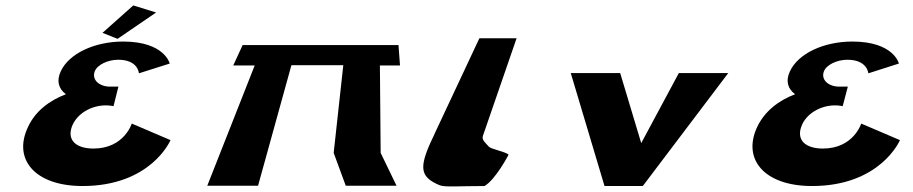

<svg xmlns="http://www.w3.org/2000/svg" viewBox="-20 -685 3361 707"><path d="M470.8 -665 554.8 -639 412.9 -542 357.3 -564ZM605 -451C605 -451 586.4 -532 433.4 -532C328.4 -532 233.7 -488 203.6 -422C187.2 -387 195.8 -358 222.7 -338C162.2 -315 110.2 -276 83.4 -218C26.1 -99 108 0 284 0C537 0 607.9 -169 607.9 -169L465.2 -230C465.2 -230 437.1 -138 324.1 -138C261.1 -138 226.7 -168 244.4 -218C261.7 -266 315.4 -297 369.4 -297C385.4 -297 398 -294 398 -294L416 -366H385C347 -366 317.7 -390 328.4 -421C337.4 -447 378.2 -465 415.2 -465C489.2 -465 491.5 -415 491.5 -415Z M1053.1 -445H1244.1L1208.7 -122L1253.2 -1H1440.2L1381.7 -122L1378.9 -444H1452.9L1447.4 -519H1378.4H1252.4H1073.4H947.4H873.4L838.9 -444H917.9L743.2 -1H930.2Z M1580.5 -193 1580.4 -192C1575.8 -182 1571.5 -173 1567.1 -164L1559.5 -147C1523.3 -61 1532.7 -31 1598.5 -3C1618.2 5 1666 0 1764 0C1804.5 -23 1852.6 -115 1852.6 -115C1847.1 -125 1786.8 -136 1780.2 -145C1766.5 -160 1753 -170 1758.3 -185L1882.2 -544H1745.2Z M2263.7 -416H2081.7L2206 0H2347L2661.7 -416H2479.7L2341.2 -158Z M3290 -451C3290 -451 3271.4 -532 3118.4 -532C3013.4 -532 2918.7 -488 2888.6 -422C2872.2 -387 2880.8 -358 2907.7 -338C2847.2 -315 2796.2 -276 2768.4 -218C2712.1 -99 2794 0 2970 0C3223 0 3293.9 -169 3293.9 -169L3151.2 -230C3151.2 -230 3123.1 -138 3010.1 -138C2947.1 -138 2912.7 -168 2930.4 -218C2946.7 -266 3001.4 -297 3054.4 -297C3070.4 -297 3083 -294 3083 -294L3102 -366H3070C3032 -366 3002.7 -390 3013.4 -421C3022.4 -447 3063.2 -465 3100.2 -465C3174.2 -465 3177.5 -415 3177.5 -415Z"/></svg>

Font: Hussar Milosc
Style: Obl
Weight: 700
Foundry: Cannot Into Space Fonts
Version: Version 1.02